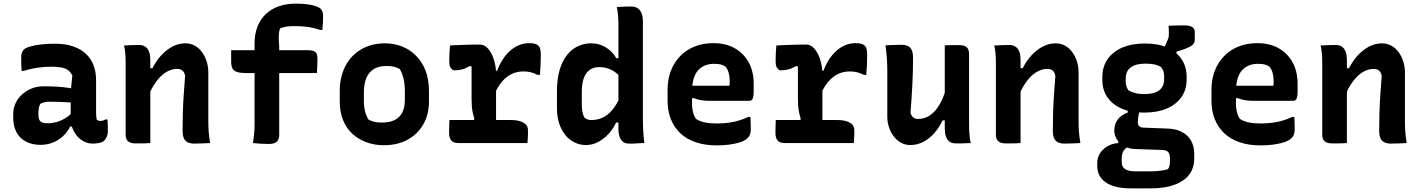

<svg xmlns="http://www.w3.org/2000/svg" viewBox="-20 -789 7840 1059"><path d="M510 -347Q510 -324 510 -301Q510 -278 510 -255Q510 -232 510 -209Q510 -186 510 -164Q510 -153 511 -144.5Q512 -136 514 -128Q517 -126 522.5 -124Q528 -122 534 -122Q541 -122 548 -124Q555 -126 561 -130H573Q574 -113 574.5 -97.5Q575 -82 575 -65Q575 -49 568.5 -34Q562 -19 552 -11Q542 -3 524.5 0Q507 3 492 3Q465 3 443 -8.5Q421 -20 404.5 -39.5Q388 -59 379 -84Q370 -109 370 -136Q370 -163 370 -190Q370 -217 370 -243Q370 -263 371 -283.5Q372 -304 374 -326Q376 -348 379 -372Q370 -391 356 -401.5Q342 -412 320 -416.5Q298 -421 267 -421Q238 -421 212 -418.5Q186 -416 161.5 -411Q137 -406 111 -398H99Q98 -416 97.5 -435.5Q97 -455 97 -473Q97 -486 100.5 -497Q104 -508 111 -515Q119 -524 143 -531.5Q167 -539 203 -543.5Q239 -548 283 -548Q340 -548 382.5 -533.5Q425 -519 453.5 -492.5Q482 -466 496 -429Q510 -392 510 -347ZM192 -153Q192 -129 203.5 -119Q215 -109 243 -109Q267 -109 291 -115.5Q315 -122 339 -136.5Q363 -151 386 -175L390 -91H367Q353 -63 329.5 -40Q306 -17 273.5 -3.5Q241 10 204 10Q157 10 123 -8Q89 -26 71 -59.5Q53 -93 53 -140V-162Q53 -192 65.5 -219Q78 -246 100.5 -267Q123 -288 153.5 -300.5Q184 -313 220 -313Q259 -313 294 -311Q329 -309 357.5 -304.5Q386 -300 406 -295Q413 -292 417.5 -279.5Q422 -267 424 -250.5Q426 -234 426 -219Q397 -222 367.5 -224Q338 -226 309.5 -227Q281 -228 253 -228Q237 -228 224.5 -225Q212 -222 202 -216Q197 -206 194.5 -195Q192 -184 192 -172Z M1139 0Q1116 1 1095.5 2Q1075 3 1051 3Q1031 3 1016.5 -3.5Q1002 -10 994.5 -25.5Q987 -41 987 -70Q987 -119 988.5 -168.5Q990 -218 993.5 -268.5Q997 -319 1001 -371Q997 -391 986 -400Q975 -409 956 -409Q936 -409 914 -400Q892 -391 870.5 -371.5Q849 -352 828.5 -319.5Q808 -287 791 -241L790 -413H821Q841 -453 869 -483.5Q897 -514 931 -532Q965 -550 1003 -550Q1030 -550 1053.5 -537.5Q1077 -525 1093.5 -502.5Q1110 -480 1119.5 -451Q1129 -422 1129 -390Q1129 -347 1129 -303Q1129 -259 1129 -215Q1129 -171 1129 -127Q1129 -91 1131 -62.5Q1133 -34 1139 0ZM809 0Q794 1 781 1.5Q768 2 754.5 2Q741 2 727 2Q712 2 701.5 -1.5Q691 -5 685 -11Q679 -17 676 -25.5Q673 -34 673 -45Q673 -97 673 -147Q673 -197 673 -246Q673 -295 673 -343.5Q673 -392 673 -440Q673 -468 671 -493.5Q669 -519 664 -538Q680 -539 694 -539.5Q708 -540 721 -540.5Q734 -541 747 -541Q765 -541 779 -533Q793 -525 801 -506.5Q809 -488 809 -454Q809 -378 809 -300.5Q809 -223 809 -147.5Q809 -72 809 0Z M1255 -512H1679Q1699 -512 1710 -507.5Q1721 -503 1726 -493.5Q1731 -484 1731 -467Q1731 -446 1730 -426Q1729 -406 1728 -386H1340Q1306 -386 1287.5 -392Q1269 -398 1262 -412Q1255 -426 1255 -450Q1255 -466 1255 -481Q1255 -496 1255 -512ZM1520 -46Q1520 -19 1506 -7Q1492 5 1465 5Q1439 5 1417.5 3.5Q1396 2 1375 0Q1379 -24 1381.5 -49.5Q1384 -75 1384 -103Q1384 -162 1384 -217Q1384 -272 1384 -326.5Q1384 -381 1384 -436Q1384 -491 1384 -550Q1384 -600 1399.5 -640.5Q1415 -681 1444 -709.5Q1473 -738 1515.5 -753.5Q1558 -769 1612 -769Q1650 -769 1677.5 -765Q1705 -761 1723.5 -754.5Q1742 -748 1749 -740Q1756 -734 1759 -723Q1762 -712 1762 -700Q1762 -682 1761 -662Q1760 -642 1758 -624H1746Q1729 -630 1707 -635Q1685 -640 1659 -642.5Q1633 -645 1603 -645Q1578 -645 1558.5 -642Q1539 -639 1524 -632Q1518 -613 1517.5 -588.5Q1517 -564 1520 -534Q1520 -500 1520 -451.5Q1520 -403 1520 -347Q1520 -291 1520 -235.5Q1520 -180 1520 -130.5Q1520 -81 1520 -46Z M2102 -550Q2154 -550 2198 -532.5Q2242 -515 2275.5 -481Q2309 -447 2327.5 -398.5Q2346 -350 2346 -287V-229Q2346 -158 2315 -103.5Q2284 -49 2228 -18.5Q2172 12 2098 12Q2045 12 2000.5 -4.5Q1956 -21 1923 -51.5Q1890 -82 1872 -127Q1854 -172 1854 -229V-287Q1854 -365 1885 -424.5Q1916 -484 1972.5 -517Q2029 -550 2102 -550ZM2111 -425Q2070 -425 2042.5 -408.5Q2015 -392 2001 -359.5Q1987 -327 1987 -278V-231Q1987 -200 1993.5 -175Q2000 -150 2012 -130Q2027 -121 2045 -117Q2063 -113 2087 -113Q2129 -113 2157 -127Q2185 -141 2199 -169Q2213 -197 2213 -237V-285Q2213 -324 2206 -354.5Q2199 -385 2185 -408Q2171 -417 2153 -421Q2135 -425 2111 -425Z M2592 -95 2596 -137Q2591 -152 2587.5 -168Q2584 -184 2582.5 -203Q2581 -222 2581 -243Q2581 -273 2581 -303Q2581 -333 2581 -363Q2581 -393 2581 -423L2569 -424Q2546 -410 2525 -405.5Q2504 -401 2488 -401Q2476 -401 2467 -413Q2458 -425 2458 -450Q2458 -473 2459 -495.5Q2460 -518 2462 -538Q2472 -539 2484.5 -539.5Q2497 -540 2510.5 -540.5Q2524 -541 2538.5 -541.5Q2553 -542 2568.5 -542.5Q2584 -543 2599.5 -543Q2615 -543 2628 -543Q2644 -543 2657.5 -533.5Q2671 -524 2682 -507.5Q2693 -491 2700.5 -470.5Q2708 -450 2712 -427.5Q2716 -405 2716 -383Q2716 -347 2716 -310Q2716 -273 2716 -235.5Q2716 -198 2716 -160Q2716 -122 2716 -85ZM2698 -399H2722Q2750 -472 2796.5 -511.5Q2843 -551 2899 -551Q2918 -551 2930.5 -547.5Q2943 -544 2949 -537Q2957 -531 2960 -517Q2963 -503 2963 -481Q2963 -453 2961.5 -427Q2960 -401 2958 -376H2945Q2925 -386 2907.5 -390.5Q2890 -395 2866 -395Q2833 -395 2803.5 -381.5Q2774 -368 2749.5 -339.5Q2725 -311 2704 -264ZM2459 -127H2794Q2829 -127 2850 -120Q2871 -113 2881.5 -101Q2892 -89 2892 -72Q2892 -59 2892 -47.5Q2892 -36 2891 -24Q2890 -12 2889 0H2511Q2479 0 2468 -15Q2457 -30 2457 -57Q2457 -69 2457.5 -80.5Q2458 -92 2458 -103.5Q2458 -115 2459 -127Z M3240 -550Q3273 -550 3299 -539Q3325 -528 3345.5 -510Q3366 -492 3379 -468H3406V-359Q3381 -390 3350.5 -404.5Q3320 -419 3285 -419Q3254 -419 3232.5 -403.5Q3211 -388 3200 -358Q3189 -328 3189 -284V-216Q3189 -190 3192.5 -172Q3196 -154 3203 -141Q3210 -134 3220 -130.5Q3230 -127 3242 -127Q3274 -127 3302.5 -139.5Q3331 -152 3356.5 -182Q3382 -212 3404 -261V-113H3378Q3362 -78 3336 -50Q3310 -22 3278.5 -5.5Q3247 11 3212 11Q3178 11 3148.5 -3.5Q3119 -18 3097.5 -45Q3076 -72 3064 -109Q3052 -146 3052 -190V-286Q3052 -353 3066.5 -402.5Q3081 -452 3107 -485Q3133 -518 3167.5 -534Q3202 -550 3240 -550ZM3464 -753Q3481 -753 3495 -745Q3509 -737 3517.5 -718.5Q3526 -700 3526 -667Q3526 -599 3526 -531Q3526 -463 3526 -395.5Q3526 -328 3526 -261.5Q3526 -195 3526 -128Q3526 -95 3528 -63.5Q3530 -32 3534 0Q3524 0 3513 0.5Q3502 1 3491 2Q3480 3 3469.5 3Q3459 3 3448 3Q3428 3 3415 -8Q3402 -19 3396.5 -37.5Q3391 -56 3391 -77Q3391 -154 3391 -225.5Q3391 -297 3391 -366Q3391 -435 3391 -505.5Q3391 -576 3391 -652Q3391 -677 3389 -703Q3387 -729 3382 -750Q3392 -751 3402.5 -751.5Q3413 -752 3423 -752.5Q3433 -753 3443.5 -753Q3454 -753 3464 -753Z M3914 -551Q3983 -551 4032.5 -523Q4082 -495 4109.5 -445Q4137 -395 4137 -328V-284Q4137 -263 4134 -252Q4131 -241 4125.5 -237Q4120 -233 4114 -233H3888Q3864 -233 3843.5 -237Q3823 -241 3807 -248L3776 -243L3777 -316H4003Q4004 -321 4004.5 -327Q4005 -333 4005 -339Q4005 -365 3999.5 -386Q3994 -407 3981 -422Q3969 -430 3955 -433.5Q3941 -437 3919 -437Q3861 -437 3829 -399.5Q3797 -362 3797 -282V-219Q3797 -200 3799.5 -185Q3802 -170 3806.5 -157.5Q3811 -145 3818 -134Q3838 -120 3866.5 -114Q3895 -108 3934 -108Q3969 -108 3998.5 -112Q4028 -116 4055 -124Q4082 -132 4107 -144H4119Q4120 -127 4120.5 -109.5Q4121 -92 4121 -75Q4121 -58 4116.5 -46.5Q4112 -35 4103 -27Q4091 -14 4064.5 -5Q4038 4 4003.5 8.5Q3969 13 3933 13Q3869 13 3818.5 -4Q3768 -21 3733.5 -53Q3699 -85 3680.5 -131Q3662 -177 3662 -234V-293Q3662 -351 3680 -398Q3698 -445 3731.5 -479.5Q3765 -514 3811.5 -532.5Q3858 -551 3914 -551Z M4392 -95 4396 -137Q4391 -152 4387.5 -168Q4384 -184 4382.5 -203Q4381 -222 4381 -243Q4381 -273 4381 -303Q4381 -333 4381 -363Q4381 -393 4381 -423L4369 -424Q4346 -410 4325 -405.5Q4304 -401 4288 -401Q4276 -401 4267 -413Q4258 -425 4258 -450Q4258 -473 4259 -495.5Q4260 -518 4262 -538Q4272 -539 4284.5 -539.5Q4297 -540 4310.5 -540.5Q4324 -541 4338.5 -541.5Q4353 -542 4368.5 -542.5Q4384 -543 4399.5 -543Q4415 -543 4428 -543Q4444 -543 4457.5 -533.5Q4471 -524 4482 -507.5Q4493 -491 4500.5 -470.5Q4508 -450 4512 -427.5Q4516 -405 4516 -383Q4516 -347 4516 -310Q4516 -273 4516 -235.5Q4516 -198 4516 -160Q4516 -122 4516 -85ZM4498 -399H4522Q4550 -472 4596.5 -511.5Q4643 -551 4699 -551Q4718 -551 4730.5 -547.5Q4743 -544 4749 -537Q4757 -531 4760 -517Q4763 -503 4763 -481Q4763 -453 4761.5 -427Q4760 -401 4758 -376H4745Q4725 -386 4707.5 -390.5Q4690 -395 4666 -395Q4633 -395 4603.5 -381.5Q4574 -368 4549.5 -339.5Q4525 -311 4504 -264ZM4259 -127H4594Q4629 -127 4650 -120Q4671 -113 4681.5 -101Q4692 -89 4692 -72Q4692 -59 4692 -47.5Q4692 -36 4691 -24Q4690 -12 4689 0H4311Q4279 0 4268 -15Q4257 -30 4257 -57Q4257 -69 4257.5 -80.5Q4258 -92 4258 -103.5Q4258 -115 4259 -127Z M4952 -542Q4973 -542 4987 -535.5Q5001 -529 5008.5 -513.5Q5016 -498 5016 -469Q5016 -432 5015 -394.5Q5014 -357 5012 -318.5Q5010 -280 5007.5 -242.5Q5005 -205 5002 -168Q5006 -151 5016.5 -142Q5027 -133 5043 -133Q5067 -133 5089 -142Q5111 -151 5131.5 -171.5Q5152 -192 5170 -227Q5188 -262 5203 -315V-125H5179Q5160 -85 5133 -54.5Q5106 -24 5072.5 -6.5Q5039 11 5000 11Q4973 11 4950 -1.5Q4927 -14 4910 -36Q4893 -58 4883.5 -86.5Q4874 -115 4874 -146Q4874 -189 4874 -230.5Q4874 -272 4874 -314Q4874 -356 4874 -397Q4874 -436 4871.5 -469Q4869 -502 4864 -539Q4886 -540 4907.5 -541Q4929 -542 4952 -542ZM5272 -540Q5292 -540 5303.5 -534Q5315 -528 5320 -517.5Q5325 -507 5325 -492Q5325 -423 5325 -357.5Q5325 -292 5325 -227.5Q5325 -163 5325 -99Q5325 -81 5326 -63Q5327 -45 5329 -29Q5331 -13 5335 0Q5320 0 5306 1Q5292 2 5278.5 2Q5265 2 5252 2Q5234 2 5220 -6Q5206 -14 5198.5 -33Q5191 -52 5191 -84Q5191 -161 5191 -238.5Q5191 -316 5191 -391.5Q5191 -467 5191 -539Q5206 -540 5219 -540Q5232 -540 5245 -540Q5258 -540 5272 -540Z M5939 0Q5916 1 5895.5 2Q5875 3 5851 3Q5831 3 5816.5 -3.5Q5802 -10 5794.5 -25.5Q5787 -41 5787 -70Q5787 -119 5788.5 -168.5Q5790 -218 5793.5 -268.5Q5797 -319 5801 -371Q5797 -391 5786 -400Q5775 -409 5756 -409Q5736 -409 5714 -400Q5692 -391 5670.5 -371.5Q5649 -352 5628.5 -319.5Q5608 -287 5591 -241L5590 -413H5621Q5641 -453 5669 -483.5Q5697 -514 5731 -532Q5765 -550 5803 -550Q5830 -550 5853.5 -537.5Q5877 -525 5893.5 -502.5Q5910 -480 5919.5 -451Q5929 -422 5929 -390Q5929 -347 5929 -303Q5929 -259 5929 -215Q5929 -171 5929 -127Q5929 -91 5931 -62.5Q5933 -34 5939 0ZM5609 0Q5594 1 5581 1.5Q5568 2 5554.5 2Q5541 2 5527 2Q5512 2 5501.5 -1.5Q5491 -5 5485 -11Q5479 -17 5476 -25.5Q5473 -34 5473 -45Q5473 -97 5473 -147Q5473 -197 5473 -246Q5473 -295 5473 -343.5Q5473 -392 5473 -440Q5473 -468 5471 -493.5Q5469 -519 5464 -538Q5480 -539 5494 -539.5Q5508 -540 5521 -540.5Q5534 -541 5547 -541Q5565 -541 5579 -533Q5593 -525 5601 -506.5Q5609 -488 5609 -454Q5609 -378 5609 -300.5Q5609 -223 5609 -147.5Q5609 -72 5609 0Z M6391 -501 6420 -568Q6425 -578 6426 -586Q6427 -594 6427 -605Q6427 -622 6426.5 -630.5Q6426 -639 6425 -647Q6446 -648 6470 -648.5Q6494 -649 6515 -649Q6539 -649 6554.5 -640.5Q6570 -632 6570 -611V-572Q6570 -560 6565.5 -551Q6561 -542 6547.5 -534Q6534 -526 6507 -516L6469 -504V-474ZM6293 -549Q6364 -550 6416 -527.5Q6468 -505 6496.5 -463.5Q6525 -422 6525 -365V-350Q6525 -294 6496 -253Q6467 -212 6415 -190Q6363 -168 6292 -168Q6221 -167 6169 -189Q6117 -211 6088.5 -252Q6060 -293 6060 -348V-363Q6060 -421 6089 -462.5Q6118 -504 6170 -526.5Q6222 -549 6293 -549ZM6297 -438Q6245 -438 6217 -417.5Q6189 -397 6189 -355V-340Q6189 -326 6192.5 -314Q6196 -302 6204 -291Q6221 -281 6242.5 -275.5Q6264 -270 6292 -270Q6346 -270 6373.5 -290.5Q6401 -311 6401 -353V-368Q6401 -384 6396.5 -396.5Q6392 -409 6384 -419Q6369 -429 6347.5 -433.5Q6326 -438 6297 -438ZM6200 -203 6268 -190Q6262 -166 6259 -148.5Q6256 -131 6256 -113Q6256 -100 6263.5 -93Q6271 -86 6285 -85L6416 -80Q6465 -79 6498.5 -61.5Q6532 -44 6549.5 -13Q6567 18 6567 60V86Q6567 123 6552 153.5Q6537 184 6506.5 205.5Q6476 227 6431 238.5Q6386 250 6326 250H6218Q6171 250 6136.5 241.5Q6102 233 6079 217Q6056 201 6044 178.5Q6032 156 6032 126V111Q6032 81 6046.5 57.5Q6061 34 6087 18.5Q6113 3 6148 0V-32L6218 12Q6199 20 6188 30Q6177 40 6172 53Q6167 66 6167 84V104Q6167 122 6174.5 133Q6182 144 6199 150Q6216 156 6242 156H6328Q6347 156 6363.5 154.5Q6380 153 6395 150.5Q6410 148 6422 144Q6428 136 6430.5 124.5Q6433 113 6433 101V82Q6433 60 6422.5 49Q6412 38 6388 38L6241 33Q6208 32 6182 18Q6156 4 6141 -19Q6126 -42 6126 -70Q6126 -103 6144.5 -129Q6163 -155 6200 -168Z M6914 -551Q6983 -551 7032.5 -523Q7082 -495 7109.5 -445Q7137 -395 7137 -328V-284Q7137 -263 7134 -252Q7131 -241 7125.5 -237Q7120 -233 7114 -233H6888Q6864 -233 6843.5 -237Q6823 -241 6807 -248L6776 -243L6777 -316H7003Q7004 -321 7004.5 -327Q7005 -333 7005 -339Q7005 -365 6999.5 -386Q6994 -407 6981 -422Q6969 -430 6955 -433.5Q6941 -437 6919 -437Q6861 -437 6829 -399.5Q6797 -362 6797 -282V-219Q6797 -200 6799.5 -185Q6802 -170 6806.5 -157.5Q6811 -145 6818 -134Q6838 -120 6866.5 -114Q6895 -108 6934 -108Q6969 -108 6998.5 -112Q7028 -116 7055 -124Q7082 -132 7107 -144H7119Q7120 -127 7120.5 -109.5Q7121 -92 7121 -75Q7121 -58 7116.5 -46.5Q7112 -35 7103 -27Q7091 -14 7064.5 -5Q7038 4 7003.5 8.5Q6969 13 6933 13Q6869 13 6818.5 -4Q6768 -21 6733.5 -53Q6699 -85 6680.5 -131Q6662 -177 6662 -234V-293Q6662 -351 6680 -398Q6698 -445 6731.5 -479.5Q6765 -514 6811.5 -532.5Q6858 -551 6914 -551Z M7739 0Q7716 1 7695.5 2Q7675 3 7651 3Q7631 3 7616.5 -3.5Q7602 -10 7594.5 -25.5Q7587 -41 7587 -70Q7587 -119 7588.5 -168.5Q7590 -218 7593.5 -268.5Q7597 -319 7601 -371Q7597 -391 7586 -400Q7575 -409 7556 -409Q7536 -409 7514 -400Q7492 -391 7470.5 -371.5Q7449 -352 7428.5 -319.5Q7408 -287 7391 -241L7390 -413H7421Q7441 -453 7469 -483.5Q7497 -514 7531 -532Q7565 -550 7603 -550Q7630 -550 7653.5 -537.5Q7677 -525 7693.5 -502.5Q7710 -480 7719.5 -451Q7729 -422 7729 -390Q7729 -347 7729 -303Q7729 -259 7729 -215Q7729 -171 7729 -127Q7729 -91 7731 -62.5Q7733 -34 7739 0ZM7409 0Q7394 1 7381 1.5Q7368 2 7354.5 2Q7341 2 7327 2Q7312 2 7301.5 -1.5Q7291 -5 7285 -11Q7279 -17 7276 -25.5Q7273 -34 7273 -45Q7273 -97 7273 -147Q7273 -197 7273 -246Q7273 -295 7273 -343.5Q7273 -392 7273 -440Q7273 -468 7271 -493.5Q7269 -519 7264 -538Q7280 -539 7294 -539.5Q7308 -540 7321 -540.5Q7334 -541 7347 -541Q7365 -541 7379 -533Q7393 -525 7401 -506.5Q7409 -488 7409 -454Q7409 -378 7409 -300.5Q7409 -223 7409 -147.5Q7409 -72 7409 0Z"/></svg>

Font: Rec Mono Semicasual
Style: Bold
Weight: 700
Version: Version 1.085; ttfautohint (v1.8.4.7-5d5b)